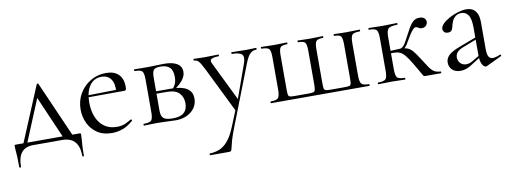

<svg xmlns="http://www.w3.org/2000/svg" viewBox="-57 -714 3467 1298"><g transform="rotate(-10 1677.0 -65.0)"><path d="M60.2 -0.4 227.6 -401Q229.6 -405 233.7 -405Q237.8 -405 239.6 -401L415.6 -0.4H349L209.6 -321.4L232.6 -352L87.2 -0.4ZM14.2 130.2Q14.2 85 12.9 59.1Q11.6 33.2 9.9 17.2Q8.2 1.2 8.2 -12Q8.2 -20 9.8 -21.9Q11.4 -23.8 18.4 -23.8H454.4Q461.6 -23.8 462.8 -21.9Q464 -20 464 -12Q464 0.4 462.7 17.1Q461.4 33.8 459.6 60.1Q457.8 86.4 457.8 130.2Q457.8 134.2 452.3 134.2Q446.8 134.2 446.8 130.2Q446.8 81.2 431.9 52.7Q417 24.2 391.7 12Q366.4 -0.2 333.2 -0.2H129.8Q100 -0.2 76.7 12Q53.4 24.2 39.8 52.7Q26.2 81.2 26.2 130.2Q26.2 134.2 20.2 134.2Q14.2 134.2 14.2 130.2Z M673 12Q612.8 12 572.1 -15.4Q531.4 -42.8 510.7 -86.9Q490 -131 490 -180.4Q490 -241 518.2 -289.4Q546.4 -337.8 594.6 -366.4Q642.8 -395 700.8 -395Q758.2 -395 787.7 -364.8Q817.2 -334.6 817.2 -280.8Q817.2 -267.8 814.8 -261.2Q812.4 -254.6 805.4 -254.6H748.6Q753 -315.6 730.8 -345.3Q708.6 -375 667.6 -375Q614.8 -375 585.3 -332.8Q555.8 -290.6 555.8 -217.8Q555.8 -161.4 573.8 -117.4Q591.8 -73.4 626.8 -48.4Q661.8 -23.4 712 -23.4Q746 -23.4 768.1 -33.3Q790.2 -43.2 812 -56.2Q814 -58.2 817.5 -53.8Q821 -49.4 819 -46.4Q783.6 -15 747.5 -1.5Q711.4 12 673 12ZM538.4 -253.6 537.4 -267 763.6 -271V-254.6Z M987.4 -385Q1013 -385 1041.3 -386.5Q1069.6 -388 1097.8 -388Q1156.4 -388 1187.7 -369Q1219 -350 1219 -312Q1219 -257.8 1138.2 -204L1125.4 -209.6Q1140 -223.6 1147.8 -242.3Q1155.6 -261 1155.6 -288.6Q1155.6 -334 1134.5 -353.8Q1113.4 -373.6 1072.2 -373.6Q1038 -373.6 1026 -361.2Q1014 -348.8 1014 -303V-81Q1014 -46 1029.6 -30.1Q1045.2 -14.2 1094.2 -14.2Q1146.8 -14.2 1171.2 -36.3Q1195.6 -58.4 1195.6 -99.4Q1195.6 -142.8 1169.7 -170.2Q1143.8 -197.6 1083.2 -197.6H991.4L990.4 -214.2H1118.2Q1261 -214.2 1261 -122Q1261 -68 1218.8 -33Q1176.6 2 1112 2Q1088.4 2 1051.9 0Q1015.4 -2 987.4 -2Q961.8 -2 937.7 -1Q913.6 0 894 0Q891 0 891 -6Q891 -12 894 -12Q935.4 -12 946.6 -25Q957.8 -38 957.8 -81V-305Q957.8 -349 946.6 -361.5Q935.4 -374 895 -374Q892 -374 892 -380Q892 -386 895 -386Q913.6 -386 937.7 -385.5Q961.8 -385 987.4 -385Z M1475.4 113.8 1525.8 -10.2 1526.2 18.4 1368.2 -303Q1346.2 -347 1333.7 -360.5Q1321.2 -374 1302.4 -374Q1300.2 -374 1300.2 -380Q1300.2 -386 1302.4 -386Q1318.4 -386 1335.7 -385Q1353 -384 1369 -384Q1401.8 -384 1426.8 -385Q1451.8 -386 1472.2 -386Q1474.4 -386 1474.4 -380Q1474.4 -374 1472.2 -374Q1440.4 -374 1423.6 -366Q1406.8 -358 1418.6 -335L1556 -53.4L1531 -15.2L1631 -294.4Q1647.2 -339.4 1631.1 -356.7Q1615 -374 1562 -374Q1560 -374 1560 -380Q1560 -386 1562 -386Q1586 -386 1607.5 -385Q1629 -384 1663 -384Q1684.6 -384 1698.1 -385Q1711.6 -386 1730.4 -386Q1733.2 -386 1733.2 -380Q1733.2 -374 1730.4 -374Q1705.2 -374 1687.5 -357Q1669.8 -340 1653.2 -297.4L1490.8 120Q1470.6 172 1461.9 203.5Q1453.2 235 1450.1 250Q1447 265 1443.6 270Q1440.2 275 1429.2 275H1298.8Q1296.6 275 1296.6 269Q1296.6 263 1298.8 263Q1334 261.8 1364.7 249.8Q1395.4 237.8 1423 206Q1450.6 174.2 1475.4 113.8Z M1766 0Q1763 0 1763 -6Q1763 -12 1766 -12Q1806.4 -12 1817.5 -26Q1828.6 -40 1828.6 -83V-305Q1828.6 -349 1817.5 -361.5Q1806.4 -374 1766 -374Q1763 -374 1763 -380Q1763 -386 1766 -386Q1784.6 -386 1808.1 -385Q1831.6 -384 1855.4 -384Q1878.7 -384 1901.6 -385Q1924.4 -386 1942.4 -386Q1944.6 -386 1944.6 -380Q1944.6 -374 1942.4 -374Q1905.7 -374 1895.4 -361.5Q1885 -349 1885 -305V-81Q1885 -51.6 1886.8 -38.8Q1888.6 -26.1 1898.7 -23.1Q1908.7 -20.2 1932.4 -20.2H2025.8Q2048.7 -20.2 2059.3 -23.1Q2069.8 -26 2072.4 -38.5Q2075 -51 2075 -79V-305Q2075 -349 2064.7 -361.5Q2054.5 -374 2016.4 -374Q2014.2 -374 2014.2 -380Q2014.2 -386 2016.4 -386Q2034.1 -386 2056.5 -385Q2078.9 -384 2101.8 -384Q2125.2 -384 2147.6 -385Q2170 -386 2188 -386Q2191 -386 2191 -380Q2191 -374 2188 -374Q2152.2 -374 2141.4 -361.5Q2130.6 -349 2130.6 -305V-81Q2130.6 -51.6 2132.4 -38.8Q2134.2 -26.1 2144.7 -23.1Q2155.2 -20.2 2178.8 -20.2H2272.2Q2296.9 -20.2 2306.9 -23.1Q2317 -26 2318.8 -39.3Q2320.6 -52.5 2320.6 -83V-305Q2320.6 -349 2310.7 -361.5Q2300.8 -374 2265 -374Q2262.2 -374 2262.2 -380Q2262.2 -386 2265 -386Q2282.4 -386 2304.1 -385Q2325.8 -384 2348.2 -384Q2373 -384 2397.5 -385Q2422 -386 2441.6 -386Q2443.6 -386 2443.6 -380Q2443.6 -374 2441.6 -374Q2400.1 -374 2388.6 -361.5Q2377 -349 2377 -304.9V-82.7Q2377 -39.6 2388.2 -25.8Q2399.4 -12 2440.6 -12Q2442.6 -12 2442.6 -6Q2442.6 0 2440.6 0Z M2502.6 0Q2499.6 0 2499.6 -6Q2499.6 -12 2502.6 -12Q2544 -12 2555.2 -25Q2566.4 -38 2566.4 -81V-305Q2566.4 -349 2555.3 -361.5Q2544.2 -374 2503.6 -374Q2500.8 -374 2500.8 -380Q2500.8 -386 2503.6 -386Q2522.2 -386 2546.3 -385Q2570.4 -384 2596 -384Q2623.8 -384 2650.4 -385Q2677 -386 2697.4 -386Q2700.2 -386 2700.2 -380Q2700.2 -374 2697.4 -374Q2650 -374 2636.3 -360.3Q2622.6 -346.6 2622.6 -303V-81Q2622.6 -38 2633.8 -25Q2645 -12 2686.2 -12Q2688.4 -12 2688.4 -6Q2688.4 0 2686.2 0Q2666.8 0 2643.3 -1Q2619.8 -2 2596 -2Q2570.4 -2 2546.3 -1Q2522.2 0 2502.6 0ZM2822.4 0Q2818 0 2815.2 -1.6Q2812.4 -3.2 2807.5 -11.7Q2802.6 -20.2 2791.5 -39.7Q2780.4 -59.2 2758.6 -96Q2734.6 -136 2717.5 -156.5Q2700.4 -177 2682.7 -184.5Q2665 -192 2639 -192Q2621.2 -192 2595.4 -189L2594.4 -207Q2612.6 -208 2629.4 -208.6Q2646.2 -209.2 2660.4 -210.1Q2674.6 -211 2685 -211Q2718.8 -211 2738.5 -203.5Q2758.2 -196 2775 -176Q2791.8 -156 2817 -116Q2839 -82.2 2853.6 -59.6Q2868.2 -37 2885.7 -25Q2903.2 -13 2932.6 -12Q2934.8 -12 2934.8 -6Q2934.8 0 2932.6 0ZM2685 -194.2V-211Q2695.6 -211 2704.6 -217.8Q2713.6 -224.6 2721 -235.6Q2728.4 -246.6 2734.8 -258.6Q2757.8 -302.4 2774.5 -332.8Q2791.2 -363.2 2809 -379.2Q2826.8 -395.2 2852.4 -395.2Q2875.4 -395.2 2886.5 -384.4Q2897.6 -373.6 2897.6 -359.8Q2897.6 -345 2887.1 -333.7Q2876.6 -322.4 2857.8 -322.4Q2847.8 -322.4 2841.3 -326Q2834.8 -329.6 2829.3 -332.8Q2823.8 -336 2816.2 -336Q2807.8 -336 2796.2 -323.2Q2784.6 -310.4 2772.6 -291.2Q2760.6 -272 2750.2 -253.8Q2736.6 -227.8 2720.9 -211Q2705.2 -194.2 2685 -194.2Z M3247.2 6Q3243.2 8 3238.8 8Q3225.6 8 3214 -13.6Q3202.4 -35.2 3202.4 -76.2V-264.6Q3202.4 -326.8 3184.8 -351.9Q3167.2 -377 3138.8 -377Q3113.8 -377 3098.1 -364.7Q3082.4 -352.4 3074.7 -335Q3067 -317.6 3063.6 -303Q3061.4 -288.8 3054.4 -275.5Q3047.4 -262.2 3026.4 -262.2Q3009.2 -262.2 3001 -271.6Q2992.8 -281 2992.8 -292.2Q2992.8 -310.6 3011.5 -328.9Q3030.2 -347.2 3058.8 -362.5Q3087.4 -377.8 3118.5 -386.9Q3149.6 -396 3175 -396Q3216 -396 3237 -369.6Q3258 -343.2 3258 -294.6V-108Q3258 -73.4 3266.9 -57Q3275.8 -40.6 3296.4 -40.6Q3314.4 -40.6 3346.2 -54Q3351 -56 3353.1 -50.5Q3355.2 -45 3350.2 -43ZM3067.2 7Q3028.8 7 3008.9 -13.3Q2989 -33.6 2989 -61.8Q2989 -82 2999.4 -98.3Q3009.8 -114.6 3032.8 -128.7Q3055.8 -142.8 3092.4 -156.2L3212.4 -201.2L3214.8 -187.8L3109 -146.6Q3090.6 -139.6 3078.8 -130.7Q3067 -121.8 3061.4 -110.9Q3055.8 -100 3055.8 -86.6Q3055.8 -63.8 3070.8 -46.9Q3085.8 -30 3111.6 -30Q3122 -30 3133.1 -33.2Q3144.2 -36.4 3159.8 -45.8L3223.4 -83.8L3225.2 -71L3151.2 -23.4Q3126.8 -7.2 3107.6 -0.1Q3088.4 7 3067.2 7Z"/></g></svg>

Font: Cormorant Garamond Light
Style: Regular
Weight: 300
Designer: Christian Thalmann (Catharsis Fonts)
Foundry: Catharsis Fonts
Version: Version 4.001